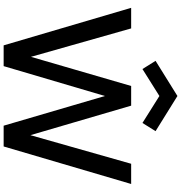

<svg xmlns="http://www.w3.org/2000/svg" viewBox="10 -1004 994 1054"><g transform="rotate(90 507.0 -477.0)"><path d="M23 -700H136L292 -150L452 -700H560L722 -147L879 -700H990L784 0H670L507 -556L343 0H229ZM359 -762 314 -834 507 -954 700 -834 655 -762 507 -855Z"/></g></svg>

Font: NT Somic Medium
Style: Regular
Weight: 500
Designer: Ravid Balaliev — lead type designer, mastering
Michael Voronin — secret advisor, marketing
Ivan Kovalenko — best boy
Foundry: NT Type
Version: Version 0.7